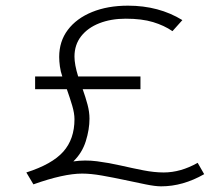

<svg xmlns="http://www.w3.org/2000/svg" viewBox="-20 -643 790 678"><path d="M98 8 73 -34Q164 -63 203.5 -107.5Q243 -152 243 -222Q243 -243 235 -270Q227 -297 216 -328H104V-373H200Q194 -390 191.5 -408.5Q189 -427 189 -442Q189 -497 219.5 -537.5Q250 -578 305 -600.5Q360 -623 432 -623Q541 -623 624 -572L589 -533Q560 -553 520.5 -565Q481 -577 424 -577Q372 -577 331 -561Q290 -545 266.5 -515Q243 -485 243 -443Q243 -415 256 -373H476V-328H272Q282 -300 289 -274Q296 -248 296 -224Q296 -186 283 -144.5Q270 -103 239 -73Q280 -79 322.5 -73.5Q365 -68 406.5 -58.5Q448 -49 486.5 -41.5Q525 -34 558 -34Q618 -34 678 -68L701 -28Q626 15 549 15Q528 15 494 8Q460 1 420 -7.5Q380 -16 340.5 -23Q301 -30 270 -30Q205 -30 98 8Z"/></svg>

Font: Inconsolata ExtraExpanded Light
Style: Regular
Weight: 300
Width: 8
Monospace: yes
Designer: Raph Levien, Cyreal, Brenton Simpson
Foundry: Raph Levien, Cyreal, Google
Version: Version 3.001; ttfautohint (v1.8.2.53-6de2)